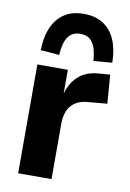

<svg xmlns="http://www.w3.org/2000/svg" viewBox="-86 -809 582 862"><g transform="rotate(10 205.5 -378.0)"><path d="M59 0V-496H198V-376H195Q208 -433 243.5 -466.5Q279 -500 339 -504L389 -508L399 -377L310 -369Q262 -365 236.5 -335.5Q211 -306 211 -251V0ZM148 -555 63 -562Q64 -623 83 -666Q102 -709 137.5 -732.5Q173 -756 226 -756Q279 -756 315 -732.5Q351 -709 369.5 -666Q388 -623 389 -562L304 -555Q301 -609 282.5 -637Q264 -665 226 -665Q188 -665 169.5 -637Q151 -609 148 -555Z"/></g></svg>

Font: Nunito Sans 10pt SemiCondensed ExtraBold
Style: Regular
Weight: 800
Width: 4
Designer: Vernon Adams
Foundry: Vernon Adams
Version: Version 3.101;gftools[0.9.27]